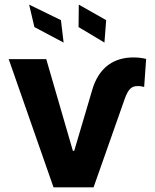

<svg xmlns="http://www.w3.org/2000/svg" viewBox="-20 -797 659 817"><path d="M17 -545.5 207.7 0H378.2L504.3 -358C521.3 -408.4 532.3 -430.8 566.4 -430.8C580.3 -430.8 588.4 -428.3 593.4 -426.8L601.9 -546.2C588.8 -549.7 570.3 -552.6 547.6 -552.6C470.9 -552.6 399.9 -516.3 370.7 -408.4L295.8 -155.2H290.1L176.8 -545.5ZM250.7 -615.8 239.3 -711.3 104 -777.3 126.4 -681.8ZM424.4 -615.8 431.8 -711.3 315.3 -777.3 314.3 -681.8Z"/></svg>

Font: Karasuma Gothic
Style: Bold
Weight: 700
Designer: Rasmus Andersson / Ryoko Nishizuka
Foundry: Genbu
Version: Version 1.00